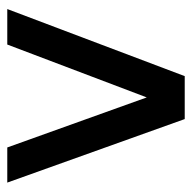

<svg xmlns="http://www.w3.org/2000/svg" viewBox="-20 -520 540 541"><g transform="rotate(-90 250.5 -250.0)"><path d="M105 -500 246 -107 395 -500H495L306 0H185L6 -500Z"/></g></svg>

Font: MedMera Sans Display
Style: Regular
Weight: 500
Designer: Kasper Nordkvist
Foundry: UNCUT.wtf
Version: Version 1.300